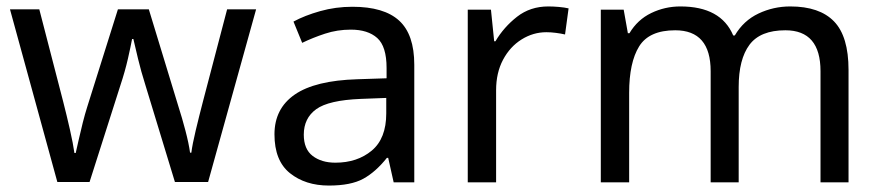

<svg xmlns="http://www.w3.org/2000/svg" viewBox="-20 -566 2735 596"><path d="M431 -303Q418 -344 408.5 -383.5Q399 -423 394 -445H390Q386 -423 377 -383.5Q368 -344 354 -302L258 -1H158L11 -537H102L176 -251Q187 -208 197 -164Q207 -120 211 -91H215Q219 -108 224.5 -133Q230 -158 237 -185.5Q244 -213 251 -235L346 -537H442L534 -235Q545 -201 555.5 -161Q566 -121 570 -92H574Q577 -117 587.5 -161Q598 -205 610 -251L685 -537H775L626 -1H523Z M1074 -545Q1172 -545 1219 -502Q1266 -459 1266 -365V0H1202L1185 -76H1181Q1146 -32 1107.5 -11Q1069 10 1001 10Q928 10 880 -28.5Q832 -67 832 -149Q832 -229 895 -272.5Q958 -316 1089 -320L1180 -323V-355Q1180 -422 1151 -448Q1122 -474 1069 -474Q1027 -474 989 -461.5Q951 -449 918 -433L891 -499Q926 -518 974 -531.5Q1022 -545 1074 -545ZM1100 -259Q1000 -255 961.5 -227Q923 -199 923 -148Q923 -103 950.5 -82Q978 -61 1021 -61Q1089 -61 1134 -98.5Q1179 -136 1179 -214V-262Z M1682 -546Q1697 -546 1714.5 -544.5Q1732 -543 1745 -540L1734 -459Q1721 -462 1705.5 -464Q1690 -466 1676 -466Q1635 -466 1599 -443.5Q1563 -421 1541.5 -380.5Q1520 -340 1520 -286V0H1432V-536H1504L1514 -438H1518Q1544 -482 1585 -514Q1626 -546 1682 -546Z M2433 -546Q2524 -546 2569 -499.5Q2614 -453 2614 -349V0H2527V-345Q2527 -472 2418 -472Q2340 -472 2306.5 -427Q2273 -382 2273 -296V0H2186V-345Q2186 -472 2076 -472Q1995 -472 1964 -422Q1933 -372 1933 -278V0H1845V-536H1916L1929 -463H1934Q1959 -505 2001.5 -525.5Q2044 -546 2092 -546Q2218 -546 2256 -456H2261Q2288 -502 2334.5 -524Q2381 -546 2433 -546Z"/></svg>

Font: Noto Sans Mende Kikakui
Style: Regular
Weight: 400
Designer: Monotype Design Team
Foundry: Monotype Imaging Inc.
Version: Version 2.003; ttfautohint (v1.8.4.7-5d5b)